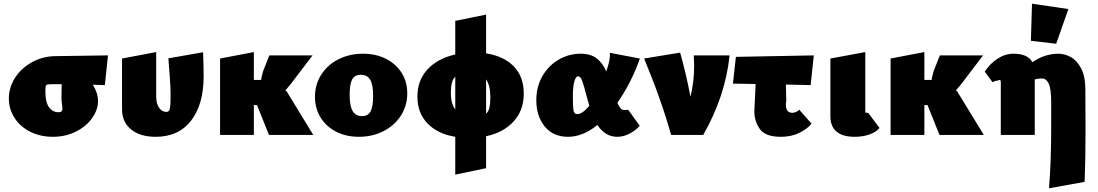

<svg xmlns="http://www.w3.org/2000/svg" viewBox="-20 -731 5945 1040"><path d="M548 -270Q504 -272 483 -272Q511 -227 511 -184Q511 -137 479.5 -92Q448 -47 392 -18.5Q336 10 267 10Q198 10 143.5 -17.5Q89 -45 58.5 -92.5Q28 -140 28 -197Q28 -258 62 -310.5Q96 -363 155 -395Q214 -427 284 -427L565 -431ZM318 -142Q318 -151 315.5 -168.5Q313 -186 313 -202Q313 -255 314 -275H270Q244 -275 236.5 -273Q229 -271 227.5 -264Q226 -257 226 -231Q226 -176 246 -149.5Q266 -123 296 -123Q308 -123 313 -127.5Q318 -132 318 -142Z M641 -139V-414L826 -449V-208Q826 -170 841.5 -147.5Q857 -125 881 -125Q890 -125 895 -131Q900 -137 902 -156.5Q904 -176 904 -217Q904 -257 900 -309.5Q896 -362 895 -375L892 -415L1080 -448Q1083 -375 1083 -317Q1083 -166 1015.5 -78Q948 10 823 10Q739 10 690 -30Q641 -70 641 -139Z M1437 0 1372 -162H1362H1355V0H1172V-414L1355 -449V-298H1396Q1391 -298 1406 -348L1439 -431H1673L1555 -276Q1538 -255 1524 -239H1531L1677 0Z M1686 -206Q1686 -273 1720 -326.5Q1754 -380 1813.5 -410Q1873 -440 1947 -440Q2016 -440 2070.5 -412.5Q2125 -385 2155.5 -336.5Q2186 -288 2186 -226Q2186 -159 2152 -105.5Q2118 -52 2058 -21Q1998 10 1924 10Q1855 10 1801 -17.5Q1747 -45 1716.5 -94.5Q1686 -144 1686 -206ZM2001 -212Q2001 -273 1985 -299.5Q1969 -326 1935 -326Q1901 -326 1887.5 -300.5Q1874 -275 1874 -217Q1874 -156 1890.5 -129Q1907 -102 1941 -102Q1974 -102 1987.5 -128Q2001 -154 2001 -212Z M2613 7V180L2446 215V10Q2352 -5 2296.5 -61.5Q2241 -118 2241 -208Q2241 -297 2296.5 -356Q2352 -415 2446 -436V-618L2613 -652V-442Q2709 -427 2763 -371.5Q2817 -316 2817 -224Q2817 -133 2762 -73Q2707 -13 2613 7ZM2446 -138V-316Q2433 -303 2427.5 -281Q2422 -259 2422 -227Q2422 -170 2446 -138ZM2636 -206Q2636 -268 2613 -301V-115Q2627 -128 2631.5 -150Q2636 -172 2636 -206Z M3383 -136 3445 -50Q3429 -29 3394.5 -9.5Q3360 10 3323 10Q3258 10 3216 -54Q3137 10 3057 10Q2976 10 2930.5 -46Q2885 -102 2885 -188Q2885 -262 2918.5 -319.5Q2952 -377 3007 -408.5Q3062 -440 3124 -440Q3180 -440 3212.5 -414.5Q3245 -389 3264 -344Q3284 -402 3284 -434Q3284 -443 3283 -445L3446 -414Q3427 -358 3395.5 -294.5Q3364 -231 3324 -174Q3333 -154 3341.5 -144.5Q3350 -135 3361 -135ZM3172 -158Q3165 -181 3157 -212Q3142 -271 3133 -294.5Q3124 -318 3111 -318Q3099 -318 3091 -289.5Q3083 -261 3083 -211Q3083 -158 3086 -135.5Q3089 -113 3107 -113Q3135 -113 3172 -158Z M3932 -431Q3909 -210 3789 0H3615Q3565 -182 3469 -414L3664 -446Q3696 -334 3720 -207Q3740 -288 3740 -375Q3740 -395 3738 -431Z M4309 -137 4376 -61Q4351 -31 4308 -10.5Q4265 10 4210 10Q4125 10 4095.5 -32.5Q4066 -75 4066 -127L4067 -150L4073 -276L3950 -278L3966 -423L4388 -431L4371 -270L4237 -273L4239 -182Q4238 -182 4237.5 -176.5Q4237 -171 4237 -163Q4237 -120 4272 -120Q4281 -120 4292 -124.5Q4303 -129 4309 -137Z M4478 -97V-414L4667 -449V-128Q4667 -123 4668.5 -121.5Q4670 -120 4675 -120H4677Q4685 -120 4687 -114L4744 -38Q4728 -17 4692 -3.5Q4656 10 4609 10Q4545 10 4512 -17.5Q4479 -45 4478 -97Z M5069 0 5004 -162H4994H4987V0H4804V-414L4987 -449V-298H5028Q5023 -298 5038 -348L5071 -431H5305L5187 -276Q5170 -255 5156 -239H5163L5309 0Z M5860 -31Q5860 132 5855 254L5662 289Q5674 156 5674 -58V-175Q5674 -250 5660.5 -278Q5647 -306 5625 -306Q5607 -306 5585 -301V0H5401V-286Q5401 -295 5397.5 -297Q5394 -299 5391 -297.5Q5388 -296 5388 -295Q5377 -295 5368 -291Q5359 -287 5356 -286L5314 -343Q5344 -388 5384.5 -414Q5425 -440 5470 -440Q5548 -440 5572 -394Q5639 -440 5712 -440Q5748 -440 5781 -421.5Q5814 -403 5836.5 -360Q5859 -317 5859 -246ZM5564 -510 5570 -711 5767 -682 5701 -494Z"/></svg>

Font: Ysabeau Heavy
Style: Regular
Weight: 800
Designer: Christian Thalmann (Catharsis Fonts)
Version: Version 0.003